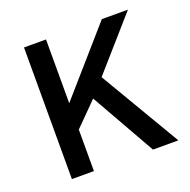

<svg xmlns="http://www.w3.org/2000/svg" viewBox="-100 -624 714 721"><g transform="rotate(-20 257.0 -263.0)"><path d="M68.7 0V-526H156.7V-271.2L379.7 -526H484.1L304.4 -321.5L494.1 0H392.7L247.1 -256.9L156.7 -165.8V0Z"/></g></svg>

Font: Archivo Variable SemiBold
Style: Regular
Weight: 600
Designer: Hector Gatti
Foundry: Omnibus-Type
Version: Version 2.001